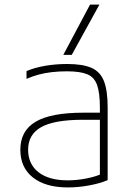

<svg xmlns="http://www.w3.org/2000/svg" viewBox="-20 -810 590 840"><path d="M277 10Q179 10 124 -33.5Q69 -77 69 -155Q69 -238 136 -277.5Q203 -317 344 -317H433V-286H343Q218 -286 160.5 -254Q103 -222 103 -155Q103 -92 148.5 -56.5Q194 -21 276 -21Q317 -21 359.5 -29.5Q402 -38 431 -52L417 -29V-340Q417 -403 405 -437.5Q393 -472 362 -485Q331 -498 272 -498Q239 -498 207.5 -494.5Q176 -491 148.5 -483.5Q121 -476 96 -465V-499Q131 -514 177 -522Q223 -530 274 -530Q342 -530 380.5 -513Q419 -496 435 -454.5Q451 -413 451 -340V-22Q419 -8 371 1Q323 10 277 10ZM294 -570H257L374 -790H415Z"/></svg>

Font: M PLUS Code Latin SemiExpanded ExtraLight
Style: Regular
Weight: 250
Width: 6
Designer: Coji Morishita
Foundry: UNDERFOREST DESIGN
Version: Version 1.002; ttfautohint (v1.8.3)